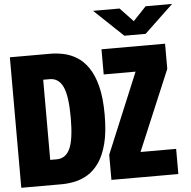

<svg xmlns="http://www.w3.org/2000/svg" viewBox="-60 -967 1020 1026"><g transform="rotate(-5 450.5 -454.0)"><path d="M477 -908.5H619L689 -834.5L759 -908.5H901L746 -761.5H632ZM12.5 0V-700H229.5Q263.5 -700 299.8 -692.5Q336 -685 370 -664.5Q404 -644 431.2 -605Q458.5 -566 474.5 -503.8Q490.5 -441.5 490.5 -350Q490.5 -258.5 474.5 -196.2Q458.5 -134 431.2 -95Q404 -56 370 -35.5Q336 -15 299.8 -7.5Q263.5 0 229.5 0ZM496 0V-135L675 -565H504V-700H845V-565L664 -135H855V0ZM179.5 -135H214.5Q262.5 -135 285.5 -184Q308.5 -233 308.5 -350Q308.5 -467 285.5 -516Q262.5 -565 214.5 -565H179.5Z"/></g></svg>

Font: Trispace ExtraBold
Style: Regular
Weight: 800
Designer: Tyler Finck
Foundry: Etcetera Type Company
Version: Version 1.210; ttfautohint (v1.8.3)